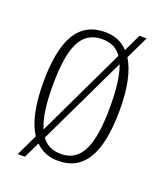

<svg xmlns="http://www.w3.org/2000/svg" viewBox="-118 -655 658 774"><g transform="rotate(20 210.5 -268.0)"><path d="M93 -52 49 40H80L113 -29C139 -3 171 10 211 10C318 10 375 -75 375 -267C375 -362 360 -432 331 -478L378 -576H347L312 -502C287 -529 254 -543 213 -543C99 -543 47 -452 47 -267C47 -169 63 -98 93 -52ZM295 -471 113 -89C95 -130 87 -190 87 -267C87 -431 120 -512 211 -512C249 -512 276 -499 295 -471ZM212 -20C175 -20 148 -33 129 -60L311 -441C327 -400 334 -343 334 -267C334 -106 302 -20 212 -20Z"/></g></svg>

Font: Noto Serif Sinhala ExtraCondensed ExtraLight
Style: Regular
Weight: 200
Width: 2
Designer: Jelle Bosma - Monotype Design Team
Foundry: Monotype Imaging Inc.
Version: Version 2.007